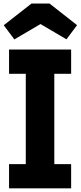

<svg xmlns="http://www.w3.org/2000/svg" viewBox="-24 -1030 441 1050"><path d="M25.5 -626.5V-759H365V-626.5H273V-132.5H365V0H25.5V-132.5H117V-626.5ZM247 -1010.5 397.5 -892.5 339.5 -815 197.5 -898.5 54.5 -814.5 -3.5 -892 148 -1010.5Z"/></svg>

Font: Hepta Slab ExtraLight
Style: Bold
Weight: 700
Version: Version 1.102